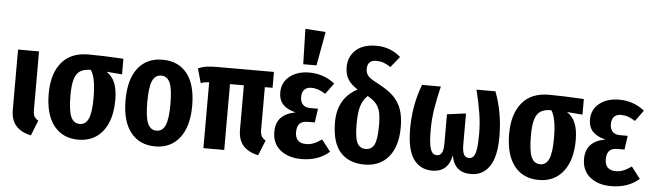

<svg xmlns="http://www.w3.org/2000/svg" viewBox="-50 -1025 4224 1240"><g transform="rotate(5 2061.5 -404.5)"><path d="M184 -152Q184 -124 191.5 -109.5Q199 -95 218 -84L179 15Q114 1 81 -36.5Q48 -74 48 -140V-530H184Z M731 -429 630 -437Q668 -412 685 -369Q702 -326 702 -261Q702 -131 644.5 -57.5Q587 16 486 16Q385 16 327.5 -56Q270 -128 270 -265Q270 -392 329.5 -465Q389 -538 504 -538Q595 -538 731 -530ZM561 -261Q561 -392 528 -440Q484 -440 459 -424Q434 -408 422.5 -370.5Q411 -333 411 -265Q411 -166 429 -126Q447 -86 486 -86Q525 -86 543 -126.5Q561 -167 561 -261Z M1200 -265Q1200 -132 1142.5 -58Q1085 16 984 16Q883 16 825.5 -56Q768 -128 768 -265Q768 -401 825 -473.5Q882 -546 984 -546Q1086 -546 1143 -475Q1200 -404 1200 -265ZM909 -265Q909 -167 927 -126.5Q945 -86 984 -86Q1023 -86 1041 -127Q1059 -168 1059 -265Q1059 -363 1041 -403Q1023 -443 984 -443Q945 -443 927 -402.5Q909 -362 909 -265Z M1657 -427V-152Q1657 -124 1665 -109.5Q1673 -95 1692 -84L1652 15Q1587 1 1554 -36.5Q1521 -74 1521 -140V-427H1431V0H1296V-427Q1278 -426 1267 -424Q1256 -422 1242 -417L1216 -510Q1240 -521 1267 -525.5Q1294 -530 1348 -530H1707V-427Z M2101 -489 2049 -418Q2024 -434 2002 -441.5Q1980 -449 1956 -449Q1928 -449 1912 -432.5Q1896 -416 1896 -384Q1896 -353 1912.5 -335.5Q1929 -318 1960 -318H2011L1998 -228H1954Q1916 -228 1899.5 -210Q1883 -192 1883 -155Q1883 -121 1900.5 -102.5Q1918 -84 1954 -84Q1979 -84 2003 -93.5Q2027 -103 2055 -123L2113 -48Q2042 15 1932 15Q1848 15 1795.5 -27Q1743 -69 1743 -145Q1743 -203 1774.5 -236.5Q1806 -270 1869 -282Q1759 -307 1759 -401Q1759 -467 1808.5 -506.5Q1858 -546 1936 -546Q2029 -546 2101 -489ZM2017 -816 1977 -596H1891L1885 -825Z M2554 -246Q2554 -121 2497 -53Q2440 15 2341 15Q2239 15 2183.5 -48Q2128 -111 2128 -241Q2128 -397 2255 -464Q2208 -494 2190 -526.5Q2172 -559 2172 -603Q2172 -669 2218 -712.5Q2264 -756 2353 -756Q2400 -756 2440 -740Q2480 -724 2510 -697L2453 -627Q2428 -644 2406.5 -651.5Q2385 -659 2360 -659Q2330 -659 2316 -644Q2302 -629 2302 -603Q2302 -575 2317 -557Q2332 -539 2382 -514Q2444 -482 2481 -447.5Q2518 -413 2536 -364.5Q2554 -316 2554 -246ZM2413 -242Q2413 -297 2406 -329Q2399 -361 2380 -384Q2361 -407 2324 -428Q2293 -399 2280.5 -357Q2268 -315 2268 -240Q2268 -153 2285 -119.5Q2302 -86 2340 -86Q2378 -86 2395.5 -120Q2413 -154 2413 -242Z M3194 -241Q3194 -110 3151 -47Q3108 16 3031 16Q2923 16 2905 -94Q2893 -37 2862 -10.5Q2831 16 2780 16Q2701 16 2658 -46Q2615 -108 2615 -241Q2615 -394 2667 -530H2789Q2769 -448 2758.5 -380.5Q2748 -313 2748 -246Q2748 -156 2760.5 -121Q2773 -86 2800 -86Q2822 -86 2833 -103.5Q2844 -121 2844 -168V-355L2966 -371V-168Q2966 -124 2977 -105Q2988 -86 3009 -86Q3027 -86 3038.5 -98.5Q3050 -111 3056 -146Q3062 -181 3062 -247Q3062 -314 3051 -382Q3040 -450 3020 -530H3143Q3194 -395 3194 -241Z M3716 -429 3615 -437Q3653 -412 3670 -369Q3687 -326 3687 -261Q3687 -131 3629.5 -57.5Q3572 16 3471 16Q3370 16 3312.5 -56Q3255 -128 3255 -265Q3255 -392 3314.5 -465Q3374 -538 3489 -538Q3580 -538 3716 -530ZM3546 -261Q3546 -392 3513 -440Q3469 -440 3444 -424Q3419 -408 3407.5 -370.5Q3396 -333 3396 -265Q3396 -166 3414 -126Q3432 -86 3471 -86Q3510 -86 3528 -126.5Q3546 -167 3546 -261Z M4109 -489 4057 -418Q4032 -434 4010 -441.5Q3988 -449 3964 -449Q3936 -449 3920 -432.5Q3904 -416 3904 -384Q3904 -353 3920.5 -335.5Q3937 -318 3968 -318H4019L4006 -228H3962Q3924 -228 3907.5 -210Q3891 -192 3891 -155Q3891 -121 3908.5 -102.5Q3926 -84 3962 -84Q3987 -84 4011 -93.5Q4035 -103 4063 -123L4121 -48Q4050 15 3940 15Q3856 15 3803.5 -27Q3751 -69 3751 -145Q3751 -203 3782.5 -236.5Q3814 -270 3877 -282Q3767 -307 3767 -401Q3767 -467 3816.5 -506.5Q3866 -546 3944 -546Q4037 -546 4109 -489Z"/></g></svg>

Font: Fira Sans Compressed SemiBold
Style: Regular
Weight: 600
Width: 1
Designer: bBox Type GmbH & Carrois Corporate GbR & Edenspiekermann AG
Foundry: bBox Type GmbH & Carrois Corporate GbR & Edenspiekermann AG
Version: Version 4.301